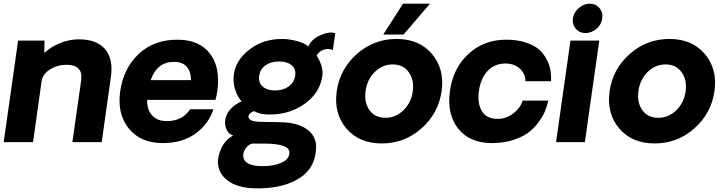

<svg xmlns="http://www.w3.org/2000/svg" viewBox="-25 -770 3930 1040"><path d="M402 -557Q498 -557 543.5 -504.5Q589 -452 576 -356L526 0H367L415 -337Q425 -419 335 -419Q286 -419 246 -394Q206 -369 200 -328L154 0H-5L73 -550H216L215 -483Q251 -517 301.5 -537Q352 -557 402 -557Z M1152 -276Q1149 -252 1142 -229H772Q771 -175 799.5 -144.5Q828 -114 877 -114Q963 -114 1005 -178H1131Q1105 -98 1034 -46.5Q963 5 857 5Q736 5 672.5 -74Q609 -153 626 -275Q644 -400 726 -477.5Q808 -555 936 -555Q1054 -555 1112 -480Q1170 -405 1152 -276ZM917 -435Q826 -435 791 -336H1010Q1007 -435 917 -435Z M1391 250Q1279 254 1220 216Q1161 178 1156 118Q1152 81 1173.5 34Q1195 -13 1238 -36Q1215 -42 1203 -67Q1191 -92 1195 -120Q1205 -185 1284 -221Q1262 -244 1249 -284Q1236 -324 1242 -369Q1253 -446 1327 -502.5Q1401 -559 1503 -559Q1540 -559 1583.5 -547.5Q1627 -536 1645 -518Q1662 -558 1711 -579.5Q1760 -601 1791 -590Q1782 -525 1778 -499Q1758 -509 1731 -501.5Q1704 -494 1690 -469Q1728 -410 1721 -359Q1708 -269 1630.5 -211.5Q1553 -154 1452 -150Q1387 -147 1352 -168Q1336 -163 1327.5 -153.5Q1319 -144 1321 -135Q1326 -110 1391 -110L1498 -108Q1589 -106 1640 -68Q1691 -30 1687 35Q1682 139 1601 192.5Q1520 246 1391 250ZM1574 -361Q1579 -397 1554.5 -417Q1530 -437 1486 -437Q1443 -437 1413.5 -416.5Q1384 -396 1379 -359Q1374 -322 1398 -301Q1422 -280 1464 -280Q1508 -280 1538.5 -301.5Q1569 -323 1574 -361ZM1542 65Q1547 33 1510 20.5Q1473 8 1414 8H1340Q1322 13 1308.5 30Q1295 47 1293 65Q1289 97 1316 113.5Q1343 130 1397 130Q1456 130 1497 112.5Q1538 95 1542 65Z M2158 -750H2304L2161 -583H2051ZM2258 -74.5Q2166 7 2043 7Q1920 7 1851 -74.5Q1782 -156 1799 -276Q1816 -396 1908 -477.5Q2000 -559 2123 -559Q2246 -559 2315 -477.5Q2384 -396 2367 -276Q2350 -156 2258 -74.5ZM2063 -132Q2119 -132 2161 -173.5Q2203 -215 2211 -276Q2219 -337 2189 -379Q2159 -421 2103 -421Q2046 -421 2004.5 -379.5Q1963 -338 1955 -276Q1947 -214 1976.5 -173Q2006 -132 2063 -132Z M2639 5Q2519 5 2457 -73Q2395 -151 2412 -276Q2429 -401 2512.5 -478Q2596 -555 2717 -555Q2778 -555 2824 -539.5Q2870 -524 2895.5 -501Q2921 -478 2937 -446.5Q2953 -415 2957 -387Q2961 -359 2960 -330H2821Q2822 -369 2791.5 -397.5Q2761 -426 2713 -426Q2653 -426 2615.5 -385Q2578 -344 2569 -276Q2560 -209 2585.5 -167.5Q2611 -126 2671 -126Q2718 -126 2756.5 -156.5Q2795 -187 2806 -225H2945Q2938 -194 2926 -165.5Q2914 -137 2889.5 -104.5Q2865 -72 2833 -49Q2801 -26 2750.5 -10.5Q2700 5 2639 5Z M3146 -591Q3114 -591 3094 -614Q3074 -637 3078 -670Q3083 -703 3110 -726.5Q3137 -750 3169 -750Q3202 -750 3222 -726.5Q3242 -703 3237 -670Q3233 -637 3206 -614Q3179 -591 3146 -591ZM3065 -550H3221L3143 0H2987Z M3736 -74.5Q3644 7 3521 7Q3398 7 3329 -74.5Q3260 -156 3277 -276Q3294 -396 3386 -477.5Q3478 -559 3601 -559Q3724 -559 3793 -477.5Q3862 -396 3845 -276Q3828 -156 3736 -74.5ZM3541 -132Q3597 -132 3639 -173.5Q3681 -215 3689 -276Q3697 -337 3667 -379Q3637 -421 3581 -421Q3524 -421 3482.5 -379.5Q3441 -338 3433 -276Q3425 -214 3454.5 -173Q3484 -132 3541 -132Z"/></svg>

Font: Oakes Grotesk Bold
Style: Italic
Weight: 700
Italic angle: -8°
Designer: Samuel Oakes
Foundry: Samuel Oakes
Version: Version 1.000;PS 001.000;hotconv 1.0.88;makeotf.lib2.5.64775